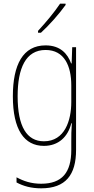

<svg xmlns="http://www.w3.org/2000/svg" viewBox="-20 -784 510 1045"><path d="M337 -757V-764H307C274 -715 232 -665 187 -616V-606H203C246 -645 303 -709 337 -757ZM228 -537C105 -537 50 -432 50 -260C50 -78 112 10 219 10C299 10 350 -40 368 -113H371C368 -72 368 -47 368 -14V32C368 156 317 216 204 216C150 216 109 202 70 181V209C107 229 150 241 204 241C338 241 394 167 394 32V-527H373L370 -439H367C348 -491 309 -537 228 -537ZM228 -512C331 -512 368 -424 368 -319V-229C368 -129 333 -15 219 -15C126 -15 76 -95 76 -260C76 -413 120 -512 228 -512Z"/></svg>

Font: Noto Sans Condensed Thin
Style: Regular
Weight: 100
Width: 3
Designer: Monotype Design Team
Foundry: Monotype Imaging Inc.
Version: Version 2.013